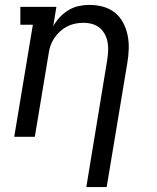

<svg xmlns="http://www.w3.org/2000/svg" viewBox="-20 -558 640 783"><path d="M332 205 417 -312Q420 -331 421 -349Q422 -367 419 -384.5Q416 -402 408 -417.5Q400 -433 387 -444Q374 -455 356.5 -460Q339 -465 320 -465Q303 -465 286 -461.5Q269 -458 253.5 -450Q238 -442 224.5 -429.5Q211 -417 201 -402Q191 -387 185.5 -370.5Q180 -354 178 -337L122 0H38L114 -457H63V-530H210L197 -451Q208 -471 224 -488Q240 -505 260 -517Q280 -529 302 -533.5Q324 -538 345 -538Q374 -538 401 -530.5Q428 -523 449 -506Q470 -489 482.5 -465Q495 -441 500.5 -414Q506 -387 505 -358Q504 -329 499 -300L415 205Z"/></svg>

Font: Iosevka Slab Extended
Style: Italic
Weight: 400
Width: 7
Italic angle: -9°
Monospace: yes
Designer: Belleve Invis
Foundry: Belleve Invis
Version: Version 11.1.0; ttfautohint (v1.8.3)